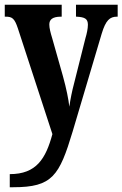

<svg xmlns="http://www.w3.org/2000/svg" viewBox="-20 -556 514 806"><path d="M21 175V230H36C200 230 229 182 285 -4L407 -415C424 -471 441 -486 471 -486H474V-536H299V-486H302C335 -484 349 -478 349 -452C349 -436 344 -413 339 -397L291 -206C282 -172 276 -142 271 -108C268 -137 259 -183 244 -237L199 -396C192 -419 187 -438 187 -453C187 -473 199 -486 236 -486H239V-536H0V-486H4C31 -486 41 -479 55 -437L200 7C172 110 133 175 21 175Z"/></svg>

Font: Noto Serif Georgian ExtraCondensed Bold
Style: Regular
Weight: 700
Width: 2
Designer: Monotype Design Team, Akaki Razmadze
Foundry: Google LLC
Version: Version 2.003